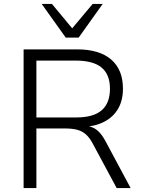

<svg xmlns="http://www.w3.org/2000/svg" viewBox="-20 -956 726 976"><path d="M100 0V-705H373Q485 -705 545 -653.5Q605 -602 605 -505Q605 -446 580.5 -403.5Q556 -361 509.5 -337Q463 -313 398 -310L405 -317L416 -316Q448 -314 472 -295.5Q496 -277 517 -237L644 0H573L452 -225Q436 -256 416.5 -273Q397 -290 371.5 -296.5Q346 -303 310 -303H165V0ZM165 -359H368Q455 -359 497 -395.5Q539 -432 539 -505Q539 -577 496.5 -612.5Q454 -648 365 -648H165ZM314 -765 192 -936H244L347 -812L451 -936H502L380 -765Z"/></svg>

Font: Nunito Sans 10pt Light
Style: Regular
Weight: 300
Designer: Vernon Adams
Foundry: Vernon Adams
Version: Version 3.101;gftools[0.9.27]